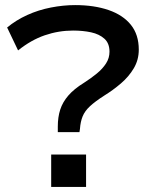

<svg xmlns="http://www.w3.org/2000/svg" viewBox="-20 -734 590 754"><path d="M207 -215V-237Q207 -274 216.5 -303.5Q226 -333 248.5 -359Q271 -385 310 -409Q338 -427 360.5 -445.5Q383 -464 396.5 -485Q410 -506 410 -531Q410 -564 390 -582Q370 -600 338 -607Q306 -614 267 -614Q210 -614 156 -595.5Q102 -577 51 -536L8 -626Q43 -655 87 -675Q131 -695 180 -704.5Q229 -714 275 -714Q350 -714 406.5 -694.5Q463 -675 494 -636.5Q525 -598 525 -539Q525 -499 505.5 -466Q486 -433 455 -406.5Q424 -380 390 -359Q354 -336 333.5 -317Q313 -298 304.5 -277Q296 -256 294 -228L292 -215ZM181 0V-127H318V0Z"/></svg>

Font: Nunito Sans 7pt SemiExpanded SemiBold
Style: Regular
Weight: 600
Width: 6
Designer: Vernon Adams
Foundry: Vernon Adams
Version: Version 3.101;gftools[0.9.27]